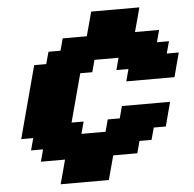

<svg xmlns="http://www.w3.org/2000/svg" viewBox="-58 -809 1000 992"><g transform="rotate(-5 442.0 -312.5)"><path d="M216.3 125H466.3Q472.2 104 483.2 62.5Q494.1 21 500 0H625L641.6 -62.5H704.1L721.2 -125H783.7Q789.1 -145.5 800 -187.3Q811 -229 816.9 -250H566.9L550.3 -187.5H487.8L471.2 -125H346.2L362.8 -187.5H300.3Q311.5 -229 333.7 -312.3Q356 -395.5 367.2 -437.5H429.7L446.3 -500H571.3L554.7 -437.5H617.2L600.6 -375H850.6Q856 -395.5 866.9 -437.3Q877.9 -479 883.8 -500H821.3L838.4 -562.5H775.9L792.5 -625H667.5Q673.3 -645.5 684.6 -687.5Q695.8 -729.5 701.2 -750H451.2Q445.8 -729.5 434.6 -687.7Q423.3 -646 417.5 -625H292.5L275.9 -562.5H213.4L196.3 -500H133.8Q117.2 -437.5 83.7 -312.5Q50.3 -187.5 33.7 -125H96.2L79.1 -62.5H141.6L125 0H250Q244.6 21 233.4 62.5Q222.2 104 216.3 125Z"/></g></svg>

Font: Faithful 32x
Style: BoldOblique
Weight: 400
Foundry: Faithful Resource Pack
Version: Version 1.0; January 27, 2023